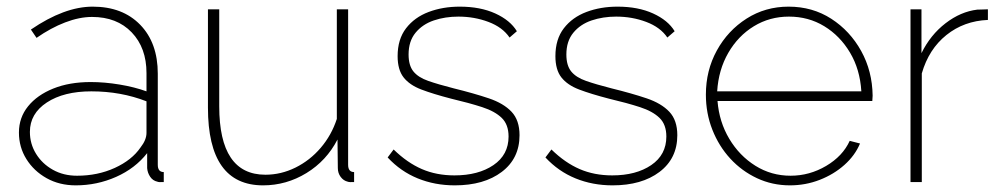

<svg xmlns="http://www.w3.org/2000/svg" viewBox="-20 -548 3011 578"><path d="M37 -149Q37 -194 64.5 -228Q92 -262 140.5 -281.5Q189 -301 253 -301Q295 -301 340 -293.5Q385 -286 421 -273V-328Q421 -404 376.5 -450.5Q332 -497 257 -497Q219 -497 176 -480.5Q133 -464 90 -434L73 -459Q174 -528 259 -528Q349 -528 402 -473.5Q455 -419 455 -326V-52Q455 -30 473 -30V0Q458 1 454 -1Q440 -4 432 -16Q424 -28 423 -42V-87Q387 -41 329.5 -15.5Q272 10 208 10Q159 10 120.5 -11.5Q82 -33 59.5 -69Q37 -105 37 -149ZM403 -104Q421 -127 421 -148V-243Q344 -273 255 -273Q172 -273 121 -239.5Q70 -206 70 -151Q70 -115 88.5 -85Q107 -55 139 -37Q171 -19 212 -19Q274 -19 325.5 -42.5Q377 -66 403 -104Z M606 -224V-520H640V-228Q640 -22 779 -22Q826 -22 869.5 -43.5Q913 -65 945.5 -103Q978 -141 994 -190V-520H1028V-52Q1028 -30 1046 -30V0Q1032 1 1027 -1Q1014 -4 1005.5 -15.5Q997 -27 997 -42L996 -128Q963 -64 902.5 -27Q842 10 772 10Q606 10 606 -224Z M1349 10Q1289 10 1237.5 -11Q1186 -32 1147 -74L1165 -98Q1206 -58 1250 -39Q1294 -20 1348 -20Q1420 -20 1465.5 -51Q1511 -82 1511 -137Q1511 -173 1490.5 -193Q1470 -213 1431.5 -225.5Q1393 -238 1338 -251Q1284 -265 1248.5 -278.5Q1213 -292 1195 -315Q1177 -338 1177 -379Q1177 -430 1202.5 -463Q1228 -496 1270.5 -512Q1313 -528 1364 -528Q1426 -528 1471 -507.5Q1516 -487 1536 -454L1514 -435Q1493 -466 1450.5 -482Q1408 -498 1360 -498Q1320 -498 1286 -486.5Q1252 -475 1231 -449.5Q1210 -424 1210 -384Q1210 -351 1224.5 -333Q1239 -315 1269 -304.5Q1299 -294 1346 -282Q1407 -267 1451.5 -252Q1496 -237 1520 -211.5Q1544 -186 1544 -141Q1544 -71 1490.5 -30.5Q1437 10 1349 10Z M1824 10Q1764 10 1712.5 -11Q1661 -32 1622 -74L1640 -98Q1681 -58 1725 -39Q1769 -20 1823 -20Q1895 -20 1940.5 -51Q1986 -82 1986 -137Q1986 -173 1965.5 -193Q1945 -213 1906.5 -225.5Q1868 -238 1813 -251Q1759 -265 1723.5 -278.5Q1688 -292 1670 -315Q1652 -338 1652 -379Q1652 -430 1677.5 -463Q1703 -496 1745.5 -512Q1788 -528 1839 -528Q1901 -528 1946 -507.5Q1991 -487 2011 -454L1989 -435Q1968 -466 1925.5 -482Q1883 -498 1835 -498Q1795 -498 1761 -486.5Q1727 -475 1706 -449.5Q1685 -424 1685 -384Q1685 -351 1699.5 -333Q1714 -315 1744 -304.5Q1774 -294 1821 -282Q1882 -267 1926.5 -252Q1971 -237 1995 -211.5Q2019 -186 2019 -141Q2019 -71 1965.5 -30.5Q1912 10 1824 10Z M2358 10Q2305 10 2259 -11.5Q2213 -33 2178.5 -70.5Q2144 -108 2124.5 -157.5Q2105 -207 2105 -263Q2105 -336 2138 -396Q2171 -456 2227.5 -492Q2284 -528 2354 -528Q2426 -528 2482.5 -491.5Q2539 -455 2572.5 -394.5Q2606 -334 2607 -260Q2607 -256 2606.5 -252Q2606 -248 2606 -244H2140Q2145 -181 2175.5 -130Q2206 -79 2254 -49Q2302 -19 2360 -19Q2417 -19 2467 -48.5Q2517 -78 2538 -124L2569 -116Q2554 -80 2522 -51.5Q2490 -23 2447.5 -6.5Q2405 10 2358 10ZM2139 -273H2573Q2569 -339 2539 -389.5Q2509 -440 2461.5 -469Q2414 -498 2355 -498Q2297 -498 2249.5 -469Q2202 -440 2172.5 -389Q2143 -338 2139 -273Z M2954 -488Q2882 -485 2829 -442.5Q2776 -400 2755 -327V0H2721V-520H2754V-388Q2781 -443 2826.5 -478Q2872 -513 2922 -519Q2932 -519 2940.5 -519.5Q2949 -520 2954 -520Z"/></svg>

Font: Raleway ExtraLight
Style: Regular
Weight: 200
Designer: Matt McInerney, Pablo Impallari, Rodrigo Fuenzalida
Foundry: Matt McInerney, Pablo Impallari, Rodrigo Fuenzalida
Version: Version 4.026